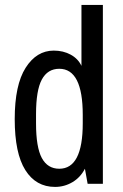

<svg xmlns="http://www.w3.org/2000/svg" viewBox="-20 -738 492 771"><path d="M201.1 12.6Q124.2 12.6 81.7 -55Q39.1 -122.5 39.1 -259.8Q39.1 -397 83 -465.9Q126.8 -534.8 195.9 -534.8Q234.1 -534.8 263.9 -518.5Q293.7 -502.2 307.1 -473.5V-718.1H393.1V0H331.9L321 -60.4Q302.8 -25.2 270.6 -6.3Q238.5 12.6 201.1 12.6ZM218.1 -461.8Q171.2 -461.8 147.9 -418.5Q124.7 -375.3 124.7 -279.3V-242.8Q124.7 -146.8 147.9 -103.6Q171.2 -60.4 218.1 -60.4Q312.3 -60.4 312.3 -242.8V-276.7Q312.3 -461.8 218.1 -461.8Z"/></svg>

Font: Puralecka Narrow
Style: Regular
Weight: 400
Designer: Hector Gatti, Marcela Romero, Pablo Cosgaya and Nicolas Silva
Version: Version 1.004;PS 001.004;hotconv 1.0.70;makeotf.lib2.5.58329